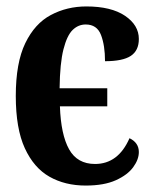

<svg xmlns="http://www.w3.org/2000/svg" viewBox="-20 -566 473 596"><path d="M246 10Q182 10 133.5 -17.5Q85 -45 57 -106Q29 -167 29 -268Q29 -371 58.5 -432Q88 -493 138 -519.5Q188 -546 248 -546Q325 -546 368 -517Q411 -488 411 -445Q411 -409 386 -392.5Q361 -376 306 -376Q306 -425 293.5 -457.5Q281 -490 246 -490Q223 -490 205.5 -473Q188 -456 177 -413Q166 -370 165 -292H313V-236H166Q169 -148 194.5 -102.5Q220 -57 275 -57Q347 -57 382 -137Q411 -123 411 -94Q411 -71 393.5 -47Q376 -23 339.5 -6.5Q303 10 246 10Z"/></svg>

Font: Noto Serif ExtraCondensed
Style: Bold
Weight: 700
Width: 2
Designer: Monotype Design Team
Foundry: Monotype Imaging Inc.
Version: Version 2.014; ttfautohint (v1.8.4.7-5d5b)